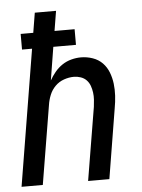

<svg xmlns="http://www.w3.org/2000/svg" viewBox="-53 -777 605 819"><g transform="rotate(-5 250.0 -367.5)"><path d="M6 0 102 -583H59V-650H113L127 -735H218L204 -650H290V-583H193L170 -441Q180 -459 194 -476Q208 -493 226 -505Q244 -517 265 -522.5Q286 -528 306 -528Q332 -528 356.5 -519.5Q381 -511 398 -493.5Q415 -476 424 -452.5Q433 -429 436 -404Q439 -379 437.5 -352.5Q436 -326 431 -299L382 0H291L343 -313Q345 -328 346 -343.5Q347 -359 345 -374Q343 -389 338 -403Q333 -417 323 -427.5Q313 -438 298.5 -443Q284 -448 269 -448Q248 -448 226.5 -440.5Q205 -433 189 -417Q173 -401 164.5 -380Q156 -359 153 -338L97 0Z"/></g></svg>

Font: Iosevka Term Curly Medium
Style: Italic
Weight: 500
Italic angle: -9°
Designer: Belleve Invis
Foundry: Belleve Invis
Version: Version 32.3.0